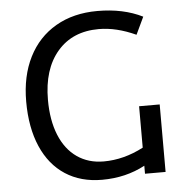

<svg xmlns="http://www.w3.org/2000/svg" viewBox="-52 -775 809 836"><g transform="rotate(-5 352.0 -357.0)"><path d="M61 -358Q61 -469 102.5 -551.5Q144 -634 221.5 -679Q299 -724 404 -724Q517 -724 601 -682L565 -606Q480 -645 403 -645Q288 -645 222 -568Q156 -491 156 -357Q156 -268 182.5 -203Q209 -138 258.5 -103.5Q308 -69 375 -69Q463 -69 549 -114V-295H639V0H549V-35Q465 10 361 10Q268 10 200.5 -34Q133 -78 97 -161Q61 -244 61 -358Z"/></g></svg>

Font: Noto Sans Georgian
Style: Regular
Weight: 400
Designer: Monotype Design team
Foundry: Monotype Imaging Inc.
Version: Version 1.000